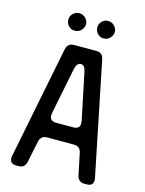

<svg xmlns="http://www.w3.org/2000/svg" viewBox="-131 -962 793 1049"><g transform="rotate(15 265.5 -437.5)"><path d="M30 -24Q30 9 67 9H79Q115 9 122 -27L147 -147Q155 -183 190 -183H341Q377 -183 384 -147L409 -27Q417 9 452 9H464Q501 9 501 -23Q501 -32 500 -35L370 -673Q363 -709 327 -709H201Q166 -709 158 -673L31 -35Q30 -32 30 -24ZM180 -306Q180 -314 181 -317L234 -582Q242 -618 264 -618Q287 -618 294 -582L349 -317Q350 -314 350 -305Q350 -273 313 -273H217Q180 -273 180 -306ZM185 -785Q206 -785 220.5 -800.5Q235 -816 235 -835Q235 -853 221 -868.5Q207 -884 185 -884Q164 -884 149.5 -869.5Q135 -855 135 -835Q135 -815 148.5 -800Q162 -785 185 -785ZM348 -785Q369 -785 383.5 -800.5Q398 -816 398 -835Q398 -853 384 -868.5Q370 -884 348 -884Q327 -884 313 -869.5Q299 -855 299 -835Q299 -816 312.5 -800.5Q326 -785 348 -785Z"/></g></svg>

Font: WDXL Lubrifont SC
Style: Regular
Weight: 400
Designer: [WDXL Lubrifont] Copyright 2020-2022 (c) NightFurySL2001, Skr-ZERO; [ZCOOL QingKe HuangYou] Copyright 2018-2022 (c) The 
Version: Version 2.001;hotconv 1.1.1;makeotfexe 2.6.0